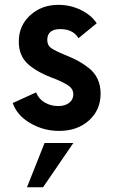

<svg xmlns="http://www.w3.org/2000/svg" viewBox="-20 -530 469 792"><path d="M223.8 10Q160 10 105 -21.9Q50 -53.8 32.5 -105L128.8 -148.8Q140 -121.2 165 -106.9Q190 -92.5 220 -92.5Q247.5 -92.5 265 -105.6Q282.5 -118.8 282.5 -141.2Q282.5 -161.2 265.6 -174.4Q248.8 -187.5 206.2 -205Q136.2 -230 96.9 -264.4Q57.5 -298.8 57.5 -358.8Q57.5 -423.8 104.4 -466.9Q151.2 -510 221.2 -510Q271.2 -510 315 -488.1Q358.8 -466.2 378.8 -433.8L303.8 -372.5Q281.2 -410 228.8 -410Q175 -410 175 -365Q175 -343.8 190 -332.5Q205 -321.2 247.5 -303.8Q278.8 -291.2 300 -280Q321.2 -268.8 345.6 -250Q370 -231.2 382.5 -204.4Q395 -177.5 395 -143.8Q395 -76.2 346.9 -33.1Q298.8 10 223.8 10ZM157.5 242.5H91.2L163.8 60H282.5Z"/></svg>

Font: Now Alt Medium
Style: Regular
Weight: 500
Designer: Alfredo Marco Pradil
Foundry: Alfredo Marco Pradil
Version: Version 1.002;PS 001.002;hotconv 1.0.88;makeotf.lib2.5.64775